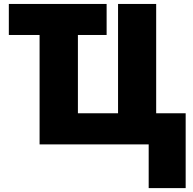

<svg xmlns="http://www.w3.org/2000/svg" viewBox="-20 -734 982 976"><path d="M580.1 -158.2V-713.9H773.9V-158.2H923.8V222.2H735.8V0H181.2V-556.2H24.9V-713.9H522V-556.2H376V-158.2Z"/></svg>

Font: OpenSansExtrabold
Style: Regular
Weight: 800
Foundry: Ascender Corporation
Version: Version 1.10